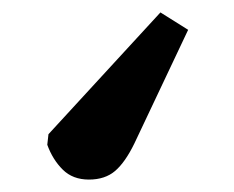

<svg xmlns="http://www.w3.org/2000/svg" viewBox="-20 -109 377 309"><path d="M238.2 -89 282.8 -61 196.2 122Q181.6 152 165.4 166Q149.1 180 123.1 180Q97.1 180 81 164Q64.8 148 56.1 124L58 107Z"/></svg>

Font: Literata 12pt ExtraBold
Style: Italic
Weight: 800
Italic angle: -2°
Designer: Latin by Veronika Burian and Jose Scaglione. Greek by Irene Vlachou. Cyrillic by Vera Evstafieva
Foundry: TypeTogether
Version: Version 3.002